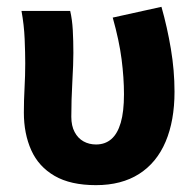

<svg xmlns="http://www.w3.org/2000/svg" viewBox="-20 -528 572 560"><path d="M259.8 12Q185.9 12 139.4 -14.9Q92.8 -41.8 71.2 -89.8Q49.6 -137.9 49.6 -199.6Q49.6 -235.4 51.6 -271.6Q53.6 -307.7 53.6 -343.5Q53.6 -373.3 51.9 -414.3Q50.2 -455.2 42.7 -496.1H184.7Q190.6 -471.1 192.3 -439.9Q194 -408.6 194 -373.6Q194 -342.8 191 -289.8Q188 -236.8 188 -187.4Q188 -160.9 197.7 -142.8Q207.3 -124.7 223.5 -115.7Q239.8 -106.6 260.1 -106.6Q286.5 -106.6 304.6 -122.2Q322.7 -137.8 332.2 -170.1Q341.6 -202.3 341.6 -253.1Q341.6 -301.1 334.6 -355.5Q327.6 -409.9 308.8 -476.7L450.9 -508.1Q467.8 -448.7 478.4 -385.5Q489 -322.4 489 -260.3Q489 -176 463 -114.7Q437 -53.4 385.7 -20.7Q334.5 12 259.8 12Z"/></svg>

Font: Source Sans 3 Variable
Style: Regular
Weight: 200
Designer: Paul D. Hunt
Foundry: Adobe Systems Incorporated
Version: Version 3.026